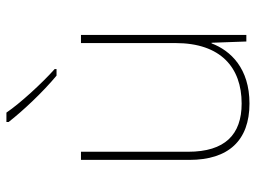

<svg xmlns="http://www.w3.org/2000/svg" viewBox="-122 -684 816 613"><g transform="rotate(-90 286.5 -378.0)"><path d="M233 -766H203V-759C238 -714 298 -650 351 -606H372V-612C327 -652 262 -723 233 -766ZM481 -528H455V-226C455 -82 377 -15 262 -15C163 -15 108 -68 108 -186V-528H82V-182C82 -57 144 10 262 10C374 10 431 -50 454 -111H456L460 0H481Z"/></g></svg>

Font: Noto Sans Syriac Eastern Thin
Style: Regular
Weight: 100
Designer: Patrick Giasson and the Monotype Design Team
Foundry: Monotype Imaging Inc.
Version: Version 3.001